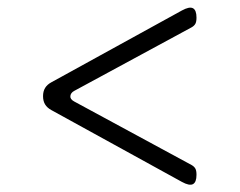

<svg xmlns="http://www.w3.org/2000/svg" viewBox="-20 -587 640 513"><path d="M466 -101 117 -293Q106 -299 100.5 -308Q95 -317 95 -330Q95 -343 100.5 -352Q106 -361 117 -367L466 -559Q486 -570 495.5 -565Q505 -560 505 -540Q505 -529 502 -523.5Q499 -518 492 -514L178 -344Q169 -339 168 -330.5Q167 -322 178 -316L492 -146Q499 -142 502 -136.5Q505 -131 505 -120Q505 -100 495.5 -95Q486 -90 466 -101Z"/></svg>

Font: Maple Mono Thin
Style: Regular
Weight: 250
Monospace: yes
Designer: subframe7536
Version: Version 7.000